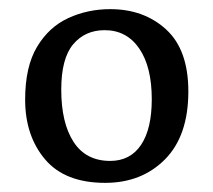

<svg xmlns="http://www.w3.org/2000/svg" viewBox="-20 -762 467 420"><path d="M210 -362Q122 -362 78.5 -413.5Q35 -465 35 -544Q35 -616 61 -659.5Q87 -703 129.5 -722.5Q172 -742 221 -742Q295 -742 343.5 -697.5Q392 -653 392 -562Q392 -465 341 -413.5Q290 -362 210 -362ZM221 -410Q265 -410 288.5 -445Q312 -480 312 -545Q312 -616 284.5 -656Q257 -696 209 -696Q166 -696 140 -665Q114 -634 114 -566Q114 -493 141 -451.5Q168 -410 221 -410Z"/></svg>

Font: Literata 12pt
Style: Regular
Weight: 400
Designer: Latin by Veronika Burian and Jose Scaglione. Greek by Irene Vlachou. Cyrillic by Vera Evstafieva.
Foundry: TypeTogether
Version: Version 3.002